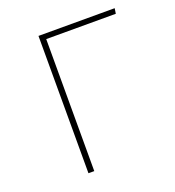

<svg xmlns="http://www.w3.org/2000/svg" viewBox="-102 -600 621 682"><g transform="rotate(-20 208.5 -259.5)"><path d="M118 0V-519H406L403 -499H140V0Z"/></g></svg>

Font: FiraSans
Style: Regular
Weight: 150
Designer: Carrois Corporate & Edenspiekermann AG
Foundry: Carrois Corporate GbR & Edenspiekermann AG
Version: Version 3.106;PS 003.106;hotconv 1.0.70;makeotf.lib2.5.58329